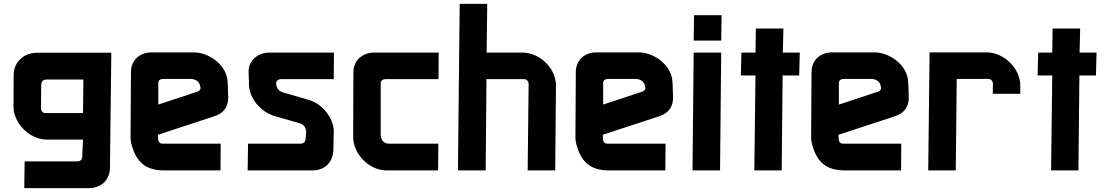

<svg xmlns="http://www.w3.org/2000/svg" viewBox="-20 -885 5764 997"><path d="M411 -160H227Q168 -160 119 -199Q69 -240 54 -298Q50 -313 50 -333L51 -494Q51 -546 86 -578Q120 -611 173 -611H558L551 -12Q549 35 520 63Q488 92 441 92H106L108 -47H380Q405 -47 407 -70ZM411 -298 413 -472H222Q196 -472 194 -446L193 -320L194 -316Q198 -298 215 -298Z M1126 -139 1125 0H834Q761 0 721 -33Q680 -67 662 -139Q658 -154 658 -173L660 -509Q660 -555 689 -584Q721 -613 767 -613H986Q1042 -613 1095 -575Q1149 -534 1160 -477Q1161 -466 1162 -457Q1163 -448 1163 -440L1165 -381Q1166 -343 1147.5 -318Q1129 -293 1095 -282L800 -185L801 -160L802 -156Q807 -139 823 -139ZM1020 -431Q1020 -437 1019 -440Q1012 -470 976 -475H829Q800 -475 802 -449V-342L1005 -409Q1023 -415 1022 -434Z M1415 -446 1416 -438Q1424 -412 1450 -405L1578 -368Q1625 -355 1661 -319Q1697 -281 1709 -235Q1711 -225 1712.5 -217Q1714 -209 1713 -201L1711 -104Q1708 -57 1680 -29Q1649 0 1602 0H1266L1268 -139H1540Q1565 -139 1567 -165L1570 -204Q1570 -203 1568 -213Q1562 -237 1536 -245L1407 -282Q1360 -296 1325 -332Q1289 -368 1277 -415Q1275 -425 1273.5 -433Q1272 -441 1273 -449L1271 -508Q1270 -532 1278 -550.5Q1286 -569 1301 -583Q1333 -612 1379 -612H1714L1713 -474H1440Q1415 -474 1413 -448Z M2256 -139 2255 0H1991Q1931 0 1883 -39Q1833 -80 1818 -139Q1814 -154 1814 -173L1815 -508Q1815 -554 1845 -583Q1877 -612 1923 -612H2258L2257 -474H1984Q1955 -474 1957 -448V-182Q1957 -177 1958 -173Q1967 -139 2001 -139Z M2725 -452 2724 -456Q2719 -474 2702 -474H2506L2502 0H2358L2367 -865H2510L2507 -612H2691Q2749 -612 2799 -573Q2850 -531 2863 -474Q2868 -455 2867 -439L2863 0H2720Z M3436 -139 3435 0H3144Q3071 0 3031 -33Q2990 -67 2972 -139Q2968 -154 2968 -173L2970 -509Q2970 -555 2999 -584Q3031 -613 3077 -613H3296Q3352 -613 3405 -575Q3459 -534 3470 -477Q3471 -466 3472 -457Q3473 -448 3473 -440L3475 -381Q3476 -343 3457.5 -318Q3439 -293 3405 -282L3110 -185L3111 -160L3112 -156Q3117 -139 3133 -139ZM3330 -431Q3330 -437 3329 -440Q3322 -470 3286 -475H3139Q3110 -475 3112 -449V-342L3315 -409Q3333 -415 3332 -434Z M3719 0H3576L3582 -612H3725ZM3584 -806H3727L3725 -674H3582Z M4045 -612H4133L4130 -493H4044L4039 0H3897L3903 -493H3827L3830 -612H3903L3905 -737H4048Z M4660 -139 4659 0H4368Q4295 0 4255 -33Q4214 -67 4196 -139Q4192 -154 4192 -173L4194 -509Q4194 -555 4223 -584Q4255 -613 4301 -613H4520Q4576 -613 4629 -575Q4683 -534 4694 -477Q4695 -466 4696 -457Q4697 -448 4697 -440L4699 -381Q4700 -343 4681.5 -318Q4663 -293 4629 -282L4334 -185L4335 -160L4336 -156Q4341 -139 4357 -139ZM4554 -431Q4554 -437 4553 -440Q4546 -470 4510 -475H4363Q4334 -475 4336 -449V-342L4539 -409Q4557 -415 4556 -434Z M4948 -475 4943 0H4800L4807 -613H5101Q5159 -613 5209 -574Q5259 -533 5274 -475Q5278 -460 5278 -440V-398H5135L5136 -453L5135 -457Q5130 -475 5112 -475Z M5586 -612H5674L5671 -493H5585L5580 0H5438L5444 -493H5368L5371 -612H5444L5446 -737H5589Z"/></svg>

Font: Covid19
Style: Regular
Weight: 400
Designer: Peter Wiegel
Foundry: (c) CAT - Ing. Peter Wiegel.  for Rudolf Maass + Partner GmbH
Version: Version 001.000